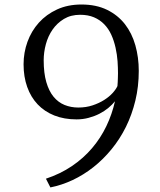

<svg xmlns="http://www.w3.org/2000/svg" viewBox="-20 -653 699 839"><path d="M322.3 -183.1Q356 -183.1 384.5 -192.6Q413.1 -202.1 435.1 -216.1Q457 -230 471.9 -246.3Q486.8 -262.7 493.2 -276.9Q494.1 -285.6 494.4 -294.4Q494.6 -303.2 495.1 -312Q495.6 -322.8 495.6 -333Q495.6 -356.4 493.7 -385.3Q491.7 -414.1 484.9 -444.8Q478 -475.6 466.1 -501.7Q454.1 -527.8 435.3 -547.1Q416.5 -566.4 390.6 -577.4Q364.7 -588.4 330.1 -588.4Q289.6 -588.4 259.5 -570.3Q229.5 -552.2 209.7 -523.7Q189.9 -495.1 180.4 -459.7Q170.9 -424.3 170.9 -389.6Q170.9 -333.5 182.4 -294.2Q193.8 -254.9 214.1 -230.2Q234.4 -205.6 262.2 -194.3Q290 -183.1 322.3 -183.1ZM180.7 127.9Q243.7 106.9 294.2 72.8Q344.7 38.6 382.3 -5.6Q419.9 -49.8 444.8 -101.8Q469.7 -153.8 482.4 -210.4Q470.7 -195.8 453.4 -181.4Q436 -167 414.6 -156Q393.1 -145 367.7 -138.2Q342.3 -131.3 314.5 -131.3Q260.3 -131.3 217.3 -148.4Q174.3 -165.5 144.5 -197Q114.7 -228.5 98.9 -272.9Q83 -317.4 83 -372.1Q83 -423.3 100.1 -470.5Q117.2 -517.6 149.9 -554Q182.6 -590.3 229.5 -611.8Q276.4 -633.3 335.9 -633.3Q400.4 -633.3 447.8 -610.1Q495.1 -586.9 525.9 -547.4Q556.6 -507.8 571.5 -455.1Q586.4 -402.3 586.4 -343.3Q586.4 -274.9 571.5 -213.4Q556.6 -151.9 530.3 -98.6Q503.9 -45.4 467.5 -1Q431.2 43.5 388.2 77.4Q345.2 111.3 297.4 133.8Q249.5 156.2 200.2 166Z"/></svg>

Font: MerriweatherLight
Style: Regular
Weight: 300
Designer: Eben Sorkin ( sorkintype@gmail.com )
Foundry: Eben Sorkin
Version: Version 1.055; ttfautohint (v1.4.1)